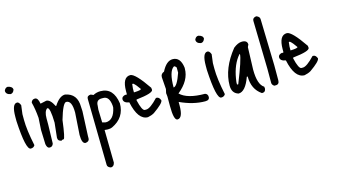

<svg xmlns="http://www.w3.org/2000/svg" viewBox="-93 -882 2672 1523"><g transform="rotate(-15 1242.5 -121.0)"><path d="M31 -521Q69 -513 69 -487Q59 -459 37 -459Q0 -466 0 -496Q10 -521 31 -521ZM69 -381Q85 -381 96 -352L87 -281V-234Q87 -152 115 -19Q105 0 81 0Q40 0 27 -240V-275Q27 -381 69 -381Z M182 -350Q189 -375 214 -375Q239 -375 247 -325H251L297 -335Q329 -335 359 -275H363Q407 -344 453 -344Q551 -326 551 -216L553 -181L544 21V40Q544 65 513 69Q482 69 482 -4L494 -185Q494 -285 447 -285Q420 -285 382 -154Q363 -4 351 -4Q334 -4 334 3Q303 -1 303 -29L316 -150Q313 -275 291 -275H288Q263 -256 263 -200V-147L259 6Q252 31 228 31Q207 31 201 -4L197 -122L203 -219Q197 -294 182 -350Z M731 -297Q837 -297 856 -164Q856 -46 746 5Q734 11 713 11H706L684 9V11L688 278Q681 309 656 309Q628 300 628 280L619 -264Q619 -290 650 -291L671 -282Q699 -297 731 -297ZM681 -191 678 -160 681 -54 709 -47Q776 -47 796 -145V-160Q789 -239 740 -239H725Q681 -239 681 -191Z M993 -359Q1033 -358 1128 -219L1130 -202Q1130 -174 993 -159L990 -156V-152Q1011 -62 1034 -62H1046Q1078 -62 1143 -131H1149Q1169 -131 1180 -102Q1180 -78 1096 -19Q1074 -6 1043 0Q962 0 930 -152Q884 -159 884 -190Q884 -212 918 -219V-215L928 -219V-244Q928 -359 993 -359ZM999 -287H990L986 -250V-219H990Q1046 -221 1046 -231Q1020 -270 999 -287Z M1350 -394Q1413 -394 1425 -306V-297Q1425 -200 1325 -119Q1383 -62 1528 -62Q1550 -55 1550 -31Q1550 -4 1515 -4Q1417 -4 1309 -54V-25Q1309 78 1265 78Q1234 78 1234 -41V-119L1231 -147L1238 -179L1231 -275V-279Q1231 -306 1259 -316Q1298 -394 1350 -394ZM1300 -175Q1329 -175 1365 -279V-322L1353 -335H1344Q1300 -305 1300 -175Z M1595 -521Q1633 -513 1633 -487Q1623 -459 1601 -459Q1564 -466 1564 -496Q1574 -521 1595 -521ZM1633 -381Q1649 -381 1660 -352L1651 -281V-234Q1651 -152 1679 -19Q1669 0 1645 0Q1604 0 1591 -240V-275Q1591 -381 1633 -381Z M1917 -386Q1961 -386 1961 -351L1952 -332L1946 -149Q1946 -25 1996 5L1998 20Q1995 49 1971 49H1965Q1890 -2 1890 -107H1883Q1843 5 1786 5Q1733 -10 1733 -74Q1733 -215 1846 -355Q1884 -386 1917 -386ZM1796 -114 1792 -86V-67H1802Q1877 -254 1877 -295H1873Q1815 -230 1796 -114Z M2079 -551Q2107 -541 2107 -520L2117 -139V-16Q2117 18 2088 18H2075Q2057 6 2057 -10V-126L2048 -522Q2048 -547 2079 -551Z M2279 -359Q2319 -358 2414 -219L2416 -202Q2416 -174 2279 -159L2276 -156V-152Q2297 -62 2320 -62H2332Q2364 -62 2429 -131H2435Q2455 -131 2466 -102Q2466 -78 2382 -19Q2360 -6 2329 0Q2248 0 2216 -152Q2170 -159 2170 -190Q2170 -212 2204 -219V-215L2214 -219V-244Q2214 -359 2279 -359ZM2285 -287H2276L2272 -250V-219H2276Q2332 -221 2332 -231Q2306 -270 2285 -287Z"/></g></svg>

Font: Just Me Again Down Here
Style: Regular
Weight: 400
Designer: Kimberly Geswein
Foundry: Kimberly Geswein
Version: Version 1.002 2007